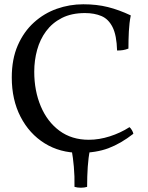

<svg xmlns="http://www.w3.org/2000/svg" viewBox="-20 -705 693 897"><path d="M353 9Q260 9 188.5 -35.5Q117 -80 76 -159.5Q35 -239 35 -343Q35 -429 63 -493Q91 -557 138.5 -600Q186 -643 245.5 -664Q305 -685 369 -685Q432 -685 484 -672Q536 -659 591 -633Q584 -598 582 -558.5Q580 -519 580 -478Q567 -473 555 -471Q543 -469 527 -469Q525 -540 506 -578Q487 -616 454 -630Q421 -644 377 -644Q314 -644 269 -621Q224 -598 195.5 -559.5Q167 -521 153.5 -472Q140 -423 140 -370Q140 -281 170.5 -208.5Q201 -136 258 -94Q315 -52 395 -52Q443 -52 493 -68Q543 -84 585 -111Q591 -106 596.5 -96.5Q602 -87 603 -80Q544 -34 486.5 -12.5Q429 9 353 9ZM328 168Q329 118 325 74Q321 30 315 -3H400Q393 30 390 74Q387 118 387 168Q374 172 358 172Q342 172 328 168Z"/></svg>

Font: Vollkorn
Style: Regular
Weight: 400
Designer: Friedrich Althausen
Foundry: Friedrich Althausen
Version: Version 5.001